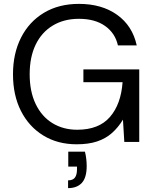

<svg xmlns="http://www.w3.org/2000/svg" viewBox="-20 -732 798 990"><path d="M375 12Q277 12 203 -33.5Q129 -79 88 -160Q47 -241 47 -349Q47 -456 88.5 -538Q130 -620 206.5 -666Q283 -712 387 -712Q505 -712 584 -655.5Q663 -599 685 -498H588Q574 -561 522 -598Q470 -635 387 -635Q310 -635 252.5 -600.5Q195 -566 164 -502Q133 -438 133 -349Q133 -260 164 -195.5Q195 -131 250.5 -97Q306 -63 378 -63Q490 -63 547 -129Q604 -195 612 -308H410V-374H698V0H621L614 -115Q589 -74 556.5 -45.5Q524 -17 480 -2.5Q436 12 375 12ZM331 238V198Q356 198 366.5 183.5Q377 169 377 141V127H332V50H418Q423 70 425 89Q427 108 427 124Q427 184 402 211Q377 238 331 238Z"/></svg>

Font: DM Sans 17pt
Style: Regular
Weight: 400
Version: Version 4.004;gftools[0.9.30]